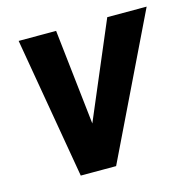

<svg xmlns="http://www.w3.org/2000/svg" viewBox="-84 -611 691 694"><g transform="rotate(-15 261.5 -264.0)"><path d="M197.8 -108.4 376 -528.3H523.4L267.6 0H178.2ZM184.6 -528.3 232.9 -95.2 220.2 0H135.3L44.4 -528.3Z"/></g></svg>

Font: Roboto
Style: Bold Italic
Weight: 700
Italic angle: -12°
Designer: Christian Robertson
Foundry: Google
Version: Version 3.0